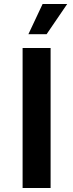

<svg xmlns="http://www.w3.org/2000/svg" viewBox="-20 -940 366 960"><path d="M93 -700H233V0H93ZM193 -920H316L213 -769H122Z"/></svg>

Font: Moderustic SemiBold
Style: Regular
Weight: 600
Designer: Tural Alisoy
Foundry: TAFT Foundry
Version: Version 2.120